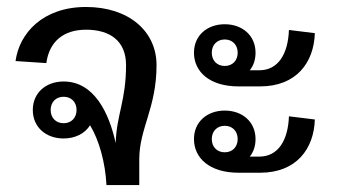

<svg xmlns="http://www.w3.org/2000/svg" viewBox="-20 -536 982 556"><path d="M25 -359.2 114.2 -353.3C122.5 -415 163.3 -450 229.2 -450C297.5 -450 345 -418.3 345 -347.5C345 -244.2 317.5 -204.2 315 -121.7C295.8 -209.2 252.5 -300 164.2 -300C113.3 -300 75 -267.5 75 -217.5C75 -167.5 113.3 -135 164.2 -135C197.5 -135 225.8 -149.2 240.8 -173.3C266.7 -130.8 285 -65.8 288.3 0H383.3V-75C383.3 -164.2 433.3 -223.3 433.3 -347.5C433.3 -445.8 352.5 -515.8 229.2 -515.8C103.3 -515.8 35.8 -439.2 25 -359.2ZM164.2 -179.2C141.7 -179.2 126.7 -195 126.7 -217.5C126.7 -240 141.7 -255.8 164.2 -255.8C186.7 -255.8 201.7 -240 201.7 -217.5C201.7 -195 186.7 -179.2 164.2 -179.2Z M630.8 -421.7C653.3 -421.7 668.3 -405.8 668.3 -383.3C668.3 -360.8 653.3 -345 630.8 -345C608.3 -345 593.3 -360.8 593.3 -383.3C593.3 -405.8 608.3 -421.7 630.8 -421.7ZM630.8 -465.8C580 -465.8 541.7 -433.3 541.7 -383.3C541.7 -329.2 585.8 -285.8 670.8 -285.8H733.3C838.3 -285.8 889.2 -355 891.7 -440L816.7 -449.2C814.2 -380 785.8 -332.5 730.8 -332.5H705.8H703.3C714.2 -345.8 720 -363.3 720 -383.3C720 -433.3 681.7 -465.8 630.8 -465.8ZM630.8 -171.7C653.3 -171.7 668.3 -155.8 668.3 -133.3C668.3 -110.8 653.3 -95 630.8 -95C608.3 -95 593.3 -110.8 593.3 -133.3C593.3 -155.8 608.3 -171.7 630.8 -171.7ZM630.8 -215.8C580 -215.8 541.7 -183.3 541.7 -133.3C541.7 -79.2 585.8 -35.8 670.8 -35.8H733.3C838.3 -35.8 889.2 -105 891.7 -190L816.7 -199.2C814.2 -130 785.8 -82.5 730.8 -82.5H705.8H703.3C714.2 -95.8 720 -113.3 720 -133.3C720 -183.3 681.7 -215.8 630.8 -215.8Z"/></svg>

Font: Boon Medium
Style: Regular
Weight: 500
Designer: Sungsit Sawaiwan
Foundry: FontUni
Version: Version 2.0